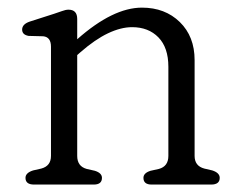

<svg xmlns="http://www.w3.org/2000/svg" viewBox="-20 -496 644 516"><path d="M187.5 -445V-390.5Q283.5 -475.5 361.5 -475.5Q423.5 -475.5 463.2 -436.8Q503 -398 503 -334.5V-77Q503 -50 529 -43L550.5 -38Q570.5 -31.5 570.5 -18Q570.5 0 547.5 0H387.5Q365.5 0 365.5 -18Q365.5 -31 384.5 -37L407 -42Q432.5 -49 432.5 -77V-316.5Q432.5 -368 405.8 -395.5Q379 -423 335 -423Q305 -423 270.2 -406.5Q235.5 -390 196 -355.5L187.5 -348V-77Q187.5 -49 213 -42L235 -37Q254 -31 254 -18Q254 0 232 0H71.5Q48.5 0 48.5 -18Q48.5 -31.5 69 -38L91 -43Q117 -50 117 -77V-370.5Q117 -396.5 96 -398.5L57 -399.5Q39.5 -402.5 39.5 -416.5Q39.5 -431 60 -438L125.5 -459Q136.5 -462.5 146.5 -466.2Q156.5 -470 164 -470Q187.5 -470 187.5 -445Z"/></svg>

Font: Fraunces 9pt SuperSoft Light
Style: Regular
Weight: 300
Version: Version 1.000;[b76b70a41]